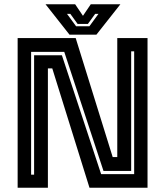

<svg xmlns="http://www.w3.org/2000/svg" viewBox="-20 -878 772 898"><path d="M125.5 -61H139.5V-619.5H269.5L453 -63.5H607.5V-638H593.5V-78.5H464L280.5 -635.5H125.5ZM62.5 0V-700H334L507 -143.5H528.5V-700H670V0H398.5L224.5 -558H204V0ZM305 -716 193 -858H331.5L368 -804L404.5 -858H543L431 -716ZM336 -755H398L440.5 -813H425L391 -766H343L309 -813H293.5Z"/></svg>

Font: Tourney Thin
Style: Regular
Weight: 100
Designer: Tyler Finck
Foundry: Etcetera Type Co
Version: Version 1.015